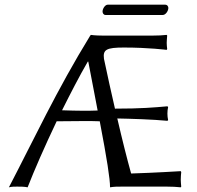

<svg xmlns="http://www.w3.org/2000/svg" viewBox="-20 -797 842 820"><path d="M222 -279C259 -279 309 -280 340 -280C361 -280 384 -280 406 -279C437 -117 450 -33 450 3C467 0 483 0 500 0H692C713 0 736 1 752 3L754 0C753 -14 752 -19 752 -29C752 -39 753 -54 754 -62L752 -66C752 -66 639 -59 540 -56C523 -117 502 -200 481 -291C535 -290 634 -287 695 -281L698 -284C696 -293 695 -303 695 -312C695 -321 696 -331 698 -340L695 -343C638 -338 583 -333 471 -333C455 -402 439 -475 424 -546C419 -585 434 -594 509 -594C615 -594 692 -584 692 -584L694 -588C693 -596 692 -605 692 -614C692 -622 693 -631 694 -645L692 -648C676 -646 653 -645 632 -645H419C385 -645 368 -648 368 -648L366 -645V-646C221 -410 124 -200 18 3C30 0 42 0 53 0C64 0 86 0 98 3C126 -69 171 -172 222 -279ZM397 -325C375 -324 353 -324 335 -324C310 -324 275 -325 245 -326C281 -398 318 -470 355 -534H357C372 -454 386 -385 397 -325ZM675 -733C688 -733 699 -751 699 -763C699 -769 695 -777 685 -777H440C429 -777 418 -760 418 -748C418 -741 422 -733 431 -733Z"/></svg>

Font: Libertinus Sans
Style: Regular
Weight: 400
Designer: Philipp H. Poll, Khaled Hosny
Foundry: Caleb Maclennan
Version: Version 7.050;RELEASE